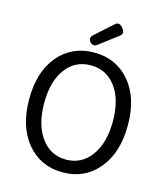

<svg xmlns="http://www.w3.org/2000/svg" viewBox="-137 -1060 1017 1177"><g transform="rotate(15 371.0 -471.5)"><path d="M144 -91Q58 -195 58 -369Q58 -543 144 -645Q231 -747 371 -747Q511 -747 597.5 -645Q684 -543 684 -369Q684 -195 597.5 -91Q511 13 371 13Q231 13 144 -91ZM212.5 -150Q272 -68 371 -68Q470 -68 529.5 -150Q589 -232 589 -369Q589 -506 529.5 -586Q470 -666 370.5 -666Q271 -666 212 -586Q153 -506 153 -369Q153 -232 212.5 -150ZM378 -799Q352 -779 331 -802Q311 -825 335 -847L446 -947Q470 -969 495.5 -938Q521 -907 495 -888Z"/></g></svg>

Font: Raw Maruko Gothic CJK TC
Style: Regular
Weight: 400
Version: Version 1.001